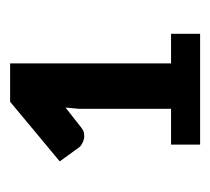

<svg xmlns="http://www.w3.org/2000/svg" viewBox="-38 -822 410 374"><g transform="rotate(-90 167.0 -635.0)"><path d="M230.5 -506.8H288.1V-450.2H72.3V-506.8H142.1V-687L144.5 -712.4L106 -682.1Q99.1 -676.8 94.2 -676.3Q86.9 -675.3 82.5 -676.8Q79.1 -677.2 73.2 -680.7Q68.8 -683.1 66.9 -686L39.6 -723.6L155.8 -820.3H230.5Z"/></g></svg>

Font: Lato-SemiBold
Style: Bold
Weight: 500
Designer: Lukasz Dziedzic with Adam Twardoch and Botio Nikoltchev
Foundry: tyPoland Lukasz Dziedzic
Version: ""